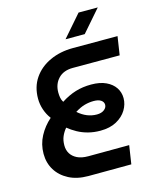

<svg xmlns="http://www.w3.org/2000/svg" viewBox="-128 -966 851 1053"><g transform="rotate(-15 297.0 -440.0)"><path d="M241 0Q177 0 131 -24Q85 -48 60 -88.5Q35 -129 35 -181Q35 -235 59.5 -281Q84 -327 124 -362Q105 -387 94.5 -418Q84 -449 84 -481Q84 -548 117.5 -597Q151 -646 209.5 -673Q268 -700 341 -700H594L578 -595H312Q259 -595 229.5 -564Q200 -533 200 -485Q200 -470 202.5 -456Q205 -442 213 -429Q255 -456 296 -468.5Q337 -481 385 -481Q435 -481 469 -465Q503 -449 520.5 -422.5Q538 -396 538 -363Q538 -328 518.5 -296Q499 -264 461.5 -243.5Q424 -223 370 -223Q333 -223 300.5 -231.5Q268 -240 241 -255Q214 -270 192 -288Q176 -269 166.5 -247Q157 -225 157 -196Q157 -170 169 -150Q181 -130 205.5 -117.5Q230 -105 269 -105L501 -106L485 -1ZM374 -314Q400 -314 415.5 -326Q431 -338 431 -354Q431 -370 416.5 -380Q402 -390 375 -390Q349 -390 323.5 -383Q298 -376 268 -357Q293 -335 319.5 -324.5Q346 -314 374 -314ZM314 -757 421 -880H530L423 -757Z"/></g></svg>

Font: MuseoModerno Medium
Style: Italic
Weight: 500
Italic angle: -9°
Designer: Pablo Cosgaya, Héctor Gatti, Marcela Romero, and the Authors of The MuseoModerno Project.
Foundry: Omnibus-Type Team
Version: Version 1.003